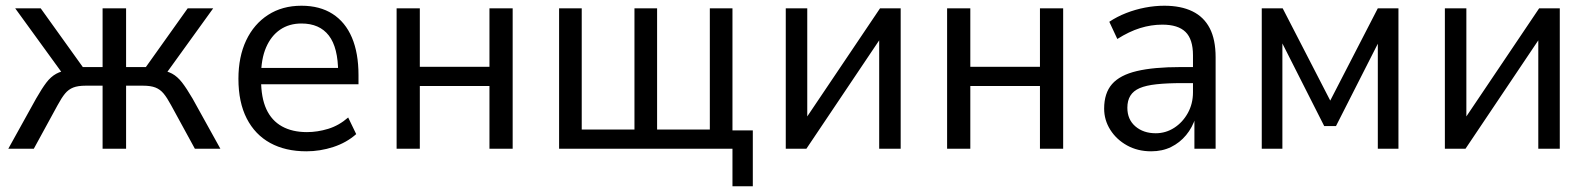

<svg xmlns="http://www.w3.org/2000/svg" viewBox="-20 -519 5544 670"><path d="M9 0 106 -175Q126 -210 141.5 -230.5Q157 -251 176 -261.5Q195 -272 223 -275L205 -253L33 -490H122L269 -285H338V-490H420V-285H489L635 -490H724L553 -253L534 -275Q562 -272 580.5 -262Q599 -252 615 -231.5Q631 -211 652 -175L749 0H660L577 -152Q563 -178 551 -192.5Q539 -207 522.5 -213.5Q506 -220 479 -220H420V0H338V-220H279Q252 -220 235.5 -213.5Q219 -207 207 -192.5Q195 -178 181 -152L98 0Z M1049 9Q976 9 923 -20Q870 -49 841 -105.5Q812 -162 812 -244Q812 -321 839 -378Q866 -435 915.5 -467Q965 -499 1032 -499Q1096 -499 1140.5 -470.5Q1185 -442 1208 -388Q1231 -334 1231 -257V-225H874V-282H1177L1160 -265Q1160 -353 1127.5 -395Q1095 -437 1032 -437Q989 -437 957.5 -415.5Q926 -394 908.5 -353.5Q891 -313 891 -254V-241Q891 -178 909.5 -138Q928 -98 964 -78Q1000 -58 1051 -58Q1088 -58 1125.5 -69.5Q1163 -81 1195 -109L1223 -51Q1189 -21 1143 -6Q1097 9 1049 9Z M1364 0V-490H1445V-286H1688V-490H1769V0H1688V-219H1445V0Z M2536 131V0H1931V-490H2010V-67H2194V-490H2273V-67H2457V-490H2536V-64H2607V131Z M2722 0V-490H2797V-83H2777L3051 -490H3123V0H3048V-408H3068L2794 0Z M3285 0V-490H3366V-286H3609V-490H3690V0H3609V-219H3366V0Z M3997 9Q3950 9 3913 -11.5Q3876 -32 3854.5 -66Q3833 -100 3833 -140Q3833 -194 3860.5 -225.5Q3888 -257 3947 -271Q4006 -285 4100 -285H4156V-229H4106Q4053 -229 4016 -225Q3979 -221 3957 -211.5Q3935 -202 3924.5 -185Q3914 -168 3914 -143Q3914 -102 3942 -78Q3970 -54 4013 -54Q4048 -54 4077.5 -73Q4107 -92 4125 -124.5Q4143 -157 4143 -197V-326Q4143 -382 4117 -407.5Q4091 -433 4036 -433Q3997 -433 3958.5 -421Q3920 -409 3879 -383L3851 -443Q3878 -461 3910 -473.5Q3942 -486 3976 -492.5Q4010 -499 4043 -499Q4101 -499 4141 -479.5Q4181 -460 4201.5 -420.5Q4222 -381 4222 -319V0H4148V-109H4152Q4141 -74 4119 -47.5Q4097 -21 4066.5 -6Q4036 9 3997 9Z M4383 0V-490H4456L4622 -168L4788 -490H4860V0H4788V-392H4801L4642 -79H4601L4442 -393H4455V0Z M5022 0V-490H5097V-83H5077L5351 -490H5423V0H5348V-408H5368L5094 0Z"/></svg>

Font: Nunito Sans 10pt SemiCondensed
Style: Regular
Weight: 400
Width: 4
Designer: Vernon Adams
Foundry: Vernon Adams
Version: Version 3.101;gftools[0.9.27]